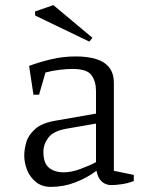

<svg xmlns="http://www.w3.org/2000/svg" viewBox="-20 -721 565 752"><path d="M179 11Q145 11 121.5 -7.5Q98 -26 86.5 -54.5Q75 -83 75 -112Q75 -136 83 -164Q91 -192 118 -216Q145 -240 201 -249L356 -276V-364Q356 -402 338.5 -426.5Q321 -451 264 -451Q241 -451 212.5 -447.5Q184 -444 158 -437L133 -350H111L94 -463Q135 -478 181 -489Q227 -500 277 -500Q322 -500 355.5 -490Q389 -480 407.5 -457Q426 -434 426 -395V-52L504 -36V-12Q481 -3 456.5 0.5Q432 4 416 4Q394 4 378.5 -10Q363 -24 358 -52Q320 -24 274.5 -6.5Q229 11 179 11ZM229 -46Q259 -46 294.5 -59Q330 -72 356 -86V-237L241 -217Q189 -208 169.5 -182Q150 -156 150 -127Q150 -81 172.5 -63.5Q195 -46 229 -46ZM330 -558 118 -660 117 -676 189 -701 342 -573Z"/></svg>

Font: Manuale Light
Style: Regular
Weight: 300
Designer: Eduardo Tunni / Pablo Cosgaya
Foundry: Eduardo Tunni / Pablo Cosgaya
Version: Version 1.002